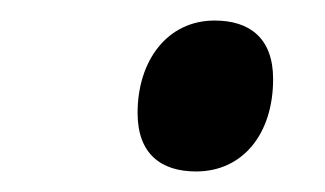

<svg xmlns="http://www.w3.org/2000/svg" viewBox="-20 -559 317 187"><path d="M171 -392C216 -392 246 -428 246 -482C246 -522 223 -539 189 -539C143 -539 114 -500 114 -449C114 -409 137 -392 171 -392Z"/></svg>

Font: Noto Serif Display SemiCondensed SemiBold
Style: Italic
Weight: 600
Width: 4
Italic angle: -12°
Designer: Monotype Design Team
Foundry: Monotype Imaging Inc.
Version: Version 2.009